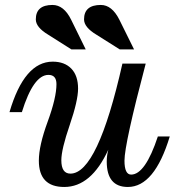

<svg xmlns="http://www.w3.org/2000/svg" viewBox="-20 -744 711 772"><path d="M238.3 7.8Q136.2 7.8 136.2 -98.1Q136.2 -158.2 171.6 -254.6Q207 -351.1 207 -405.8Q207 -442.9 174.8 -442.9Q114.3 -442.9 67.9 -293H18.1Q77.6 -496.1 191.9 -496.1Q239.7 -496.1 266.8 -468Q293.9 -439.9 293.9 -387.7Q293.9 -339.4 260.3 -241.2Q226.6 -143.1 226.6 -99.6Q226.6 -45.9 263.2 -45.9Q372.6 -45.9 472.2 -488.3H565.9Q480.5 -165 480.5 -98.1Q480.5 -42 507.3 -42Q564 -42 614.7 -195.3H662.6Q601.1 7.8 494.1 7.8Q409.2 7.8 409.2 -94.2Q409.2 -118.7 415.5 -142.1Q346.7 7.8 238.3 7.8ZM324.7 -545.4H267.1L173.8 -604.5Q124 -634.3 124 -666Q124 -724.1 190.9 -724.1Q236.8 -724.1 266.1 -664.6ZM519 -545.4H461.4L367.7 -604.5Q317.9 -634.3 317.9 -666Q317.9 -724.1 385.3 -724.1Q430.2 -724.1 460 -664.6Z"/></svg>

Font: Munson
Style: Italic
Weight: 400
Italic angle: -12°
Designer: Paul James MIller
Foundry: High-Logic / Made with FontCreator
Version: Version 2.10;May 5, 2019;FontCreator 11.5.0.2430 64-bit